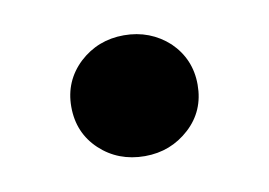

<svg xmlns="http://www.w3.org/2000/svg" viewBox="-36 -220 377 269"><g transform="rotate(-10 152.5 -86.0)"><path d="M62.5 -85.9C62.5 -61 71.3 -40.5 88.4 -24.4C105.5 -8.3 127 0 152.3 0C177.2 0 198.2 -8.3 215.8 -24.4C233.4 -40.5 242.2 -61 242.2 -85.9C242.2 -110.4 233.4 -130.9 216.3 -147.5C198.7 -163.6 177.2 -171.9 152.3 -171.9C127.4 -171.9 106.4 -163.6 88.9 -147.5C71.3 -130.9 62.5 -110.4 62.5 -85.9Z"/></g></svg>

Font: Vazirmatn ExtraBold
Style: Regular
Weight: 800
Designer: Saber Rastikerdar
Foundry: Saber Rastikerdar
Version: Version 33.003